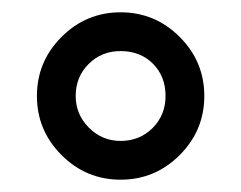

<svg xmlns="http://www.w3.org/2000/svg" viewBox="-20 -700 392 312"><path d="M103 -544Q103 -514 124.5 -492.5Q146 -471 176 -471Q207 -471 228 -492Q249 -513 249 -544Q249 -576 228.5 -596.5Q208 -617 176 -617Q145 -617 124 -596Q103 -575 103 -544ZM272 -640Q312 -600 312 -544Q312 -488 272 -448Q232 -408 176 -408Q120 -408 80 -448Q40 -488 40 -544Q40 -600 80 -640Q120 -680 176 -680Q232 -680 272 -640Z"/></svg>

Font: Atkinson Hyperlegible Pro
Style: Regular
Weight: 400
Designer: Elliott Scott, Megan Eiswerth, Linus Boman, Theodore Petrosky, Jacob Perez
Foundry: Braille Institute
Version: Version 1.5.1